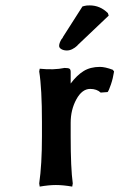

<svg xmlns="http://www.w3.org/2000/svg" viewBox="-20 -689 445 715"><path d="M287.1 -665 294.9 -667Q300.8 -668.9 314 -668.9Q353 -668.9 381.8 -640.1L384.8 -630.9L268.1 -520H269Q248.5 -501 229 -501Q217.3 -501 208.7 -505.9Q200.2 -510.7 200.2 -518.1Q200.2 -528.3 209 -543Q209.5 -543.5 211.9 -546.4Q214.4 -549.3 214.8 -549.8L212.9 -548.8Q224.6 -567.9 250 -606.9Q275.4 -646 287.1 -665ZM352.1 -439.9Q371.1 -439.9 399.9 -429.2L404.8 -422.9Q400.9 -397.5 393.1 -374.5Q385.3 -351.6 380.9 -346.2L355 -344.2Q340.3 -357.9 315.9 -357.9Q285.6 -357.9 264.4 -319.1Q243.2 -280.3 243.2 -231.9V-181.2Q243.2 -62 251 -5.9L249 5.9Q214.8 0 188 0Q162.1 0 127.9 5.9L126 -5.9Q136.2 -75.7 136.2 -181.2V-234.9Q136.2 -359.9 126 -422.9L127.9 -433.1Q180.7 -427.7 220.2 -436Q234.4 -436 238.8 -433.1Q243.2 -430.2 243.2 -420.9V-377.9Q266.1 -408.7 291.3 -424.3Q316.4 -439.9 352.1 -439.9Z"/></svg>

Font: Linear Smooth
Style: Bold
Weight: 700
Designer: Philipp H. Poll, Flanker
Foundry: Philipp H. Poll, reworked by Flanker
Version: Version 1.061 | FøM Fix